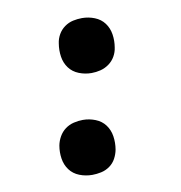

<svg xmlns="http://www.w3.org/2000/svg" viewBox="-67 -600 634 671"><g transform="rotate(-10 250.0 -265.0)"><path d="M267 -343Q244 -343 222.5 -351.5Q201 -360 188 -377.5Q175 -395 171.5 -418Q168 -441 172 -465Q174 -481 182.5 -496Q191 -511 205 -521Q219 -531 235 -534.5Q251 -538 267 -538Q290 -538 311.5 -529.5Q333 -521 346 -503.5Q359 -486 362.5 -463Q366 -440 362 -417Q360 -401 351.5 -386Q343 -371 329 -361Q315 -351 299 -347Q283 -343 267 -343ZM208 8Q184 8 162.5 -0.5Q141 -9 128 -26.5Q115 -44 111.5 -67Q108 -90 112 -113Q115 -129 123.5 -144Q132 -159 145.5 -169Q159 -179 175.5 -183Q192 -187 208 -187Q231 -187 252.5 -178.5Q274 -170 287 -152.5Q300 -135 303.5 -112Q307 -89 303 -65Q300 -49 292 -34Q284 -19 270 -9Q256 1 239.5 4.5Q223 8 208 8Z"/></g></svg>

Font: iosevka_custom_sans_ss08
Style: Bold Italic
Weight: 700
Italic angle: -10°
Designer: Belleve Invis
Foundry: Belleve Invis
Version: Version 10.3.0; ttfautohint (v1.8.3)